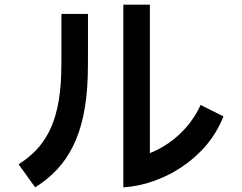

<svg xmlns="http://www.w3.org/2000/svg" viewBox="-20 -760 1040 825"><path d="M60 -54 131 45C270 -42 349 -177 357 -431C358 -461 358 -500 358 -544V-700H244V-571C244 -517 244 -472 243 -441C236 -222 168 -123 60 -54ZM510 45C677 35 870 -77 940 -260L842 -309C795 -206 710 -136 624 -102V-740H510Z"/></svg>

Font: KT Kiyosuna Sans Bold
Style: Regular
Weight: 700
Designer: [Zen Kaku Gothic] Yoshimichi Ohira
Version: Version 1.010;Glyphs 3.1.2 (3151)